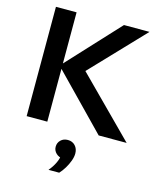

<svg xmlns="http://www.w3.org/2000/svg" viewBox="-142 -818 1022 1213"><g transform="rotate(15 369.0 -211.5)"><path d="M206 0H71V-715H206ZM725 0H542L181 -371H197L516 -715H683L342 -357V-385ZM362 292H292Q316 264 331 232Q346 200 344 178L364 200Q336 200 317 182Q298 164 298 139Q298 113 316 95.5Q334 78 362 78Q392 78 410.5 98Q429 118 429 149Q429 171 419.5 197Q410 223 395 248Q380 273 362 292Z"/></g></svg>

Font: Wix Madefor Display
Style: Bold
Weight: 700
Designer: Dalton Maag Ltd
Foundry: Dalton Maag Ltd
Version: Version 3.100